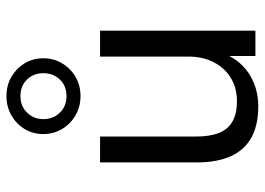

<svg xmlns="http://www.w3.org/2000/svg" viewBox="-134 -686 828 601"><g transform="rotate(-90 280.5 -385.0)"><path d="M248.4 8.9Q189.5 8.9 150.5 -12.8Q111.6 -34.5 92.4 -77.4Q73.1 -120.2 73.1 -184V-486.3H154.1V-185.2Q154.1 -142.2 165.6 -113.6Q177.1 -85.1 201.9 -71.4Q226.6 -57.8 264.1 -57.8Q305.8 -57.8 337.2 -76.7Q368.5 -95.7 386.4 -130Q404.4 -164.3 404.4 -210.3V-486.3H485.4V0H406.3V-112.1H419.3Q399.3 -53.3 353.9 -22.2Q308.5 8.9 248.4 8.9ZM280.6 -547.5Q247.6 -547.5 220.5 -563.2Q193.3 -578.9 177.6 -605.4Q161.9 -631.9 161.9 -663.7Q161.9 -696.5 177.6 -722.4Q193.3 -748.3 220.4 -763.8Q247.5 -779.3 280.4 -779.3Q314.4 -779.3 341 -763.8Q367.7 -748.3 383.4 -722.4Q399.1 -696.4 399.1 -663.6Q399.1 -631.8 383.4 -605.3Q367.7 -578.9 341.1 -563.2Q314.6 -547.5 280.6 -547.5ZM280.5 -591.3Q312.7 -591.3 332.6 -612.2Q352.4 -633 352.4 -663.7Q352.4 -694.3 332.6 -714.9Q312.8 -735.5 280.6 -735.5Q249.3 -735.5 229 -714.8Q208.6 -694.1 208.6 -663.6Q208.6 -633 228.9 -612.1Q249.1 -591.3 280.5 -591.3Z"/></g></svg>

Font: Nunito Sans 12pt ExtraLight
Style: Regular
Weight: 200
Designer: Vernon Adams
Foundry: Vernon Adams
Version: Version 3.101;gftools[0.9.27]